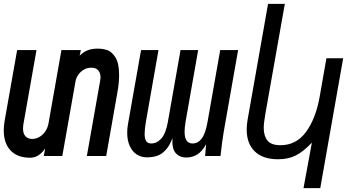

<svg xmlns="http://www.w3.org/2000/svg" viewBox="-36 -810 1856 997"><path d="M-16.5 -133Q-16.5 -156.5 -12 -182.5L53 -550H153.5L85 -162Q83.5 -151.5 83.5 -142.5Q83.5 -116.5 96.2 -102.5Q109 -88.5 131 -88.5Q151 -88.5 169 -99Q187 -109.5 199.5 -128.2Q212 -147 216 -170L283 -550H384L377.5 -520.5Q412 -557.5 470 -557.5Q497 -557.5 520.5 -550Q544 -542.5 563.2 -512.2Q582.5 -482 582.5 -420Q582.5 -378.5 573.5 -329.5L515.5 0H415L484.5 -393Q486 -401.5 486 -408.5Q486 -431 474 -444.8Q462 -458.5 438.5 -458.5Q417 -458.5 399.2 -448.2Q381.5 -438 370.2 -421.5Q359 -405 356 -387L287.5 0H191.5L198.5 -39.5Q166.5 9 120.5 9Q54.5 9 19 -28.5Q-16.5 -66 -16.5 -133Z M1109 0H1029L1034.5 -61.5Q1015 -25 989.2 -8.5Q963.5 8 930.5 8Q898 8 877 -14.5Q856 -37 859.5 -92Q843.5 -51 822.5 -29.2Q801.5 -7.5 778.2 -0.2Q755 7 726 7Q697 7 674 -8Q651 -23 637.8 -52Q624.5 -81 624.5 -120.5Q624.5 -143.5 628.5 -165L696.5 -550H787L722 -180Q715 -139 715 -115.5Q715 -89 723.2 -77Q731.5 -65 749 -65Q779 -65 802 -91Q825 -117 835.5 -176L901.5 -550H993L928 -180Q922.5 -147 922.5 -126.5Q922.5 -65 963.5 -65Q992 -65 1011.5 -90.5Q1031 -116 1041.5 -176L1107.5 -550H1200.5L1126 -127Q1116.5 -71.5 1109 0Z M1408 17Q1329 17 1287 -23.8Q1245 -64.5 1245 -137Q1245 -161 1249.5 -187L1356 -790H1443L1342 -219Q1333.5 -171 1333.5 -145.5Q1333.5 -104.5 1352.8 -80.2Q1372 -56 1420.5 -56Q1503 -56 1553.5 -125.5Q1604 -195 1624 -308L1659 -507.5H1746L1627 167H1540L1583.5 -69.5Q1540.5 -23.5 1501 -3.2Q1461.5 17 1408 17Z"/></svg>

Font: JuliaMono Italic
Style: Regular
Weight: 400
Italic angle: -9°
Monospace: yes
Designer: cormullion
Foundry: corm
Version: Version 0.049; ttfautohint (v1.8.4)